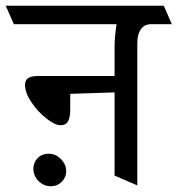

<svg xmlns="http://www.w3.org/2000/svg" viewBox="-50 -590 617 667"><path d="M0 0ZM476 -506Q451 -506 439 -488Q427 -470 427 -441V54L348 20V-269L194 -264V-211Q194 -182 186.5 -168.5Q179 -155 161 -155Q141 -155 111 -178.5Q81 -202 59 -235Q37 -268 37 -295Q37 -311 47.5 -318.5Q58 -326 83 -326H348V-426Q348 -461 355 -506H-2L-30 -570H519L547 -506ZM180 4Q180 26 164 42Q149 57 127 57Q102 57 84 39Q66 21 66 -4Q66 -26 81 -41Q96 -56 119 -56Q143 -56 161 -38Q180 -19 180 4Z"/></svg>

Font: Sumana
Style: Regular
Weight: 400
Designer: Cyreal, Alexei Vanyashin (Devanagari), Olga Karpushina (Latin)
Foundry: Cyreal
Version: Version 1.015;PS 001.015;hotconv 1.0.70;makeotf.lib2.5.58329